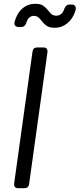

<svg xmlns="http://www.w3.org/2000/svg" viewBox="-20 -996 421 1016"><path d="M77 0Q52 0 55 -26L152 -723Q155 -745 177 -745H209Q234 -745 231 -719L134 -22Q131 0 109 0ZM269 -849Q243 -849 228.5 -858.5Q214 -868 204.5 -880.5Q195 -893 185 -902.5Q175 -912 158 -912Q146 -912 135.5 -903.5Q125 -895 119 -875Q112 -853 92 -853H79Q67 -853 60.5 -860Q54 -867 57 -880Q70 -927 99 -951.5Q128 -976 167 -976Q193 -976 207.5 -966.5Q222 -957 231.5 -944.5Q241 -932 251 -922.5Q261 -913 278 -913Q309 -913 321 -951Q329 -972 348 -972H360Q372 -972 378 -963.5Q384 -955 379 -939Q366 -897 336.5 -873Q307 -849 269 -849Z"/></svg>

Font: Pitagon Sans Text
Style: Italic
Weight: 400
Italic angle: -8°
Designer: Travis Tran
Foundry: Pitagon
Version: Version 1.001; ttfautohint (v1.8.4.7-5d5b);gftools[0.9.26]